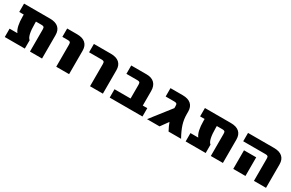

<svg xmlns="http://www.w3.org/2000/svg" viewBox="122 -1554 3923 2588"><g transform="rotate(30 2083.5 -260.0)"><path d="M303 -390V-360Q303 -167 355 -130V0H43V-130H163V-132Q113 -198 113 -360V-390H43V-520H448Q534 -520 578.5 -480Q623 -440 623 -365V0H435V-345Q435 -372 425.5 -381Q416 -390 390 -390Z M714 -390V-520H869Q955 -520 999.5 -480Q1044 -440 1044 -365V0H844V-345Q844 -372 834.5 -381Q825 -390 799 -390Z M1130 -390V-520H1395Q1481 -520 1525.5 -480Q1570 -440 1570 -365V0H1370V-345Q1370 -372 1360.5 -381Q1351 -390 1325 -390Z M1926 -345Q1926 -372 1916.5 -381Q1907 -390 1881 -390H1711V-520H1951Q2030 -520 2073 -477.5Q2116 -435 2116 -355V-130H2186V0H1676V-130H1926Z M2502 -345Q2502 -372 2492.5 -381Q2483 -390 2457 -390H2322V-520H2512Q2598 -520 2642.5 -480Q2687 -440 2687 -365V-325Q2687 -246 2710 -171.5Q2733 -97 2787 0H2592Q2556 -68 2538 -119L2452 0H2257L2502 -313Z M3118 -390V-360Q3118 -167 3170 -130V0H2858V-130H2978V-132Q2928 -198 2928 -360V-390H2858V-520H3263Q3349 -520 3393.5 -480Q3438 -440 3438 -365V0H3250V-345Q3250 -372 3240.5 -381Q3231 -390 3205 -390Z M3789 -290V-190V0H3599V-190V-290ZM3529 -390V-520H3934Q4020 -520 4064.5 -480Q4109 -440 4109 -365V0H3921V-345Q3921 -372 3911.5 -381Q3902 -390 3876 -390Z"/></g></svg>

Font: M PLUS 1p Black
Style: Regular
Weight: 900
Version: Version 1.061